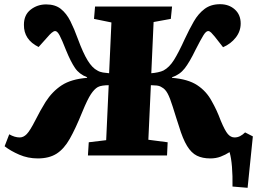

<svg xmlns="http://www.w3.org/2000/svg" viewBox="-20 -741 1232 915"><path d="M498 -335Q484 -335 469.5 -333Q455 -331 446 -326Q430 -317 413.5 -292.5Q397 -268 372 -207Q340 -128 312.5 -79.5Q285 -31 249.5 -8.5Q214 14 160 14Q113 14 71.5 -4Q30 -22 2 -44L24 -101Q50 -86 74 -86Q92 -86 107.5 -102Q123 -118 148 -167Q171 -213 197 -255Q229 -305 274 -334.5Q319 -364 395 -370V-373Q358 -387 337.5 -417Q317 -447 295 -501Q275 -552 264 -572.5Q253 -593 243 -593Q236 -593 226.5 -585Q217 -577 207 -565L164 -517Q93 -552 94 -623Q94 -670 126 -695Q158 -720 200 -720Q243 -720 270 -698.5Q297 -677 315.5 -640Q334 -603 351 -556Q376 -488 398 -452.5Q420 -417 444 -405Q455 -398 470.5 -395.5Q486 -393 500 -392L511 -634L428 -651L433 -710H800L794 -651L712 -636L701 -392Q716 -393 732.5 -396.5Q749 -400 759 -405Q787 -420 809 -455Q831 -490 861 -556Q882 -601 903.5 -638.5Q925 -676 955 -698.5Q985 -721 1029 -721Q1071 -721 1099 -696Q1127 -671 1127 -629Q1127 -592 1103.5 -562Q1080 -532 1043 -516L1003 -567Q994 -578 986.5 -585.5Q979 -593 972 -593Q962 -593 949.5 -573Q937 -553 911 -502Q884 -446 860.5 -415.5Q837 -385 800 -373V-370Q876 -364 920 -335Q964 -306 989 -259Q1001 -238 1011.5 -215.5Q1022 -193 1032 -166Q1052 -118 1066 -102Q1080 -86 1098 -86Q1112 -86 1124.5 -92.5Q1137 -99 1148 -110L1185 -91L1160 154L1088 148Q1089 97 1085.5 54Q1082 11 1074 -16Q1054 -3 1031.5 5.5Q1009 14 982 14Q945 14 918.5 1Q892 -12 871.5 -45.5Q851 -79 833 -139Q827 -157 820 -179Q813 -201 803 -233Q790 -275 778.5 -296Q767 -317 751 -325Q741 -332 726 -333.5Q711 -335 699 -335L687 -75L779 -63L776 0H399L403 -63L486 -73Z"/></svg>

Font: Literata 36pt ExtraBold
Style: Italic
Weight: 800
Italic angle: -2°
Designer: Latin by Veronika Burian and Jose Scaglione. Greek by Irene Vlachou. Cyrillic by Vera Evstafieva
Foundry: TypeTogether
Version: Version 3.002